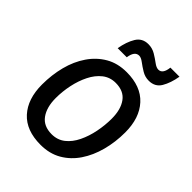

<svg xmlns="http://www.w3.org/2000/svg" viewBox="-199 -781 897 897"><g transform="rotate(45 250.0 -332.5)"><path d="M227.5 12.5Q132.5 12.5 82.9 -42.1Q33.3 -96.7 33.3 -191.7Q33.3 -255.8 48.3 -313.8Q63.3 -371.7 93.8 -416.2Q124.2 -460.8 168.8 -486.7Q213.3 -512.5 272.5 -512.5Q366.7 -512.5 416.7 -457.9Q466.7 -403.3 466.7 -308.3Q466.7 -244.2 451.2 -186.2Q435.8 -128.3 405.8 -83.8Q375.8 -39.2 331.2 -13.3Q286.7 12.5 227.5 12.5ZM229.2 -59.2Q267.5 -59.2 295.4 -81.2Q323.3 -103.3 341.2 -140.4Q359.2 -177.5 367.9 -221.7Q376.7 -265.8 376.7 -309.2Q376.7 -370 350.8 -405.4Q325 -440.8 271.7 -440.8Q234.2 -440.8 206.2 -418.8Q178.3 -396.7 160 -360Q141.7 -323.3 132.5 -279.6Q123.3 -235.8 123.3 -192.5Q123.3 -131.7 149.6 -95.4Q175.8 -59.2 229.2 -59.2ZM163.3 -561.7Q171.7 -610.8 191.7 -643.8Q211.7 -676.7 251.7 -676.7Q277.5 -676.7 299.2 -663.8Q320.8 -650.8 337.9 -637.9Q355 -625 368.3 -625Q396.7 -625 401.7 -671.7H461.7Q453.3 -622.5 433.8 -589.6Q414.2 -556.7 373.3 -556.7Q348.3 -556.7 327.1 -569.6Q305.8 -582.5 288.8 -595.4Q271.7 -608.3 259.2 -608.3Q230 -608.3 223.3 -561.7Z"/></g></svg>

Font: Familjen Grotesk GF
Style: Italic
Weight: 400
Designer: Anders Wikstroem, Jonas Baeckman, Matilda Gysing, Kristian Moeller
Foundry: Familjen STHML AB
Version: Version 2.000; Beta; Release 4; Build 6